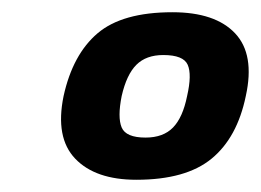

<svg xmlns="http://www.w3.org/2000/svg" viewBox="-20 -674 427 314"><path d="M203 -380Q136 -380 103 -414.5Q70 -449 84 -517Q99 -585 139.5 -619.5Q180 -654 262 -654Q332 -654 364.5 -619.5Q397 -585 382 -517Q368 -449 326 -414.5Q284 -380 203 -380ZM218 -449Q247 -449 263 -465.5Q279 -482 286 -517Q294 -552 287 -568Q280 -584 247 -584Q219 -584 203 -568Q187 -552 179 -517Q172 -482 179 -465.5Q186 -449 218 -449Z"/></svg>

Font: Kanit SemiBold
Style: Italic
Weight: 600
Italic angle: -12°
Designer: Katatrad Team
Foundry: CadsonDemak
Version: Version 2.000; ttfautohint (v1.8.3)